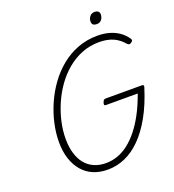

<svg xmlns="http://www.w3.org/2000/svg" viewBox="-205 -1357 1389 1533"><g transform="rotate(-20 490.0 -591.0)"><path d="M447 19Q378 19 324 -4Q270 -27 232 -71.5Q194 -116 173.5 -178.5Q153 -241 153 -321Q153 -397 171 -477.5Q189 -558 223 -635.5Q257 -713 306.5 -781.5Q356 -850 420 -902.5Q484 -955 562.5 -985Q641 -1015 731 -1015Q785 -1015 831 -1002Q877 -989 913.5 -963.5Q950 -938 976 -899Q982 -890 978.5 -882.5Q975 -875 963 -868Q953 -862 946.5 -863.5Q940 -865 929 -876Q904 -905 874.5 -924Q845 -943 808 -952.5Q771 -962 725 -962Q647 -962 579 -935Q511 -908 453.5 -860Q396 -812 351.5 -749.5Q307 -687 276 -615.5Q245 -544 228.5 -470.5Q212 -397 212 -326Q212 -257 228.5 -202.5Q245 -148 275.5 -111Q306 -74 350.5 -54.5Q395 -35 450 -35Q502 -35 551 -52.5Q600 -70 644.5 -105Q689 -140 730.5 -192Q772 -244 809 -314Q846 -384 877 -471H606Q595 -471 593.5 -478.5Q592 -486 596 -496Q601 -510 606.5 -515.5Q612 -521 623 -521H929Q941 -521 944 -516Q947 -511 943 -498Q901 -364 846.5 -267Q792 -170 728.5 -106.5Q665 -43 594 -12Q523 19 447 19ZM760 -1103Q741 -1103 730 -1111.5Q719 -1120 719 -1139Q719 -1163 734 -1182Q749 -1201 776 -1201Q794 -1201 805 -1192.5Q816 -1184 816 -1165Q816 -1142 802 -1122.5Q788 -1103 760 -1103Z"/></g></svg>

Font: Playwrite US Trad ExtraLight
Style: Regular
Weight: 250
Designer: Veronika Burian, José Scaglione
Foundry: TypeTogether
Version: Version 1.003